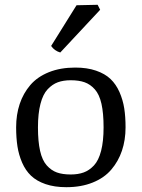

<svg xmlns="http://www.w3.org/2000/svg" viewBox="-20 -756 585 790"><path d="M228 -540Q204.1 -546.9 190.4 -566.9L294.9 -734.4L381.8 -736.3L392.1 -715.8ZM46.4 -231.9Q46.4 -284.2 61 -328.1Q75.7 -372.1 104.7 -406Q133.8 -439.9 181.2 -459Q228.5 -478 289.6 -478Q338.4 -478 375.2 -465.3Q412.1 -452.6 434.8 -430.9Q457.5 -409.2 471.7 -377Q485.8 -344.7 491.2 -310.1Q496.6 -275.4 496.6 -231.9Q496.6 -179.7 481.7 -135.7Q466.8 -91.8 437.7 -57.9Q408.7 -23.9 361.3 -4.9Q314 14.2 252.9 14.2Q204.1 14.2 167.2 1.5Q130.4 -11.2 107.7 -33Q85 -54.7 71 -86.9Q57.1 -119.1 51.8 -153.8Q46.4 -188.5 46.4 -231.9ZM136.2 -231.9Q136.2 -173.8 145 -135Q153.8 -96.2 172.4 -75.4Q190.9 -54.7 214.1 -46.4Q237.3 -38.1 271 -38.1Q301.3 -38.1 324.2 -46.4Q347.2 -54.7 366.5 -75.2Q385.7 -95.7 396 -135.3Q406.2 -174.8 406.2 -231.9Q406.2 -290 397.5 -328.9Q388.7 -367.7 370.1 -388.4Q351.6 -409.2 328.1 -417.5Q304.7 -425.8 271 -425.8Q240.7 -425.8 218 -417.5Q195.3 -409.2 176 -388.7Q156.7 -368.2 146.5 -328.6Q136.2 -289.1 136.2 -231.9Z"/></svg>

Font: Fjord
Style: One
Weight: 400
Designer: Viktoriya Grabowska
Foundry: Viktoriya Grabowska
Version: Version 1.002